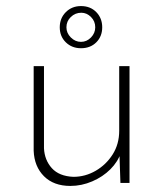

<svg xmlns="http://www.w3.org/2000/svg" viewBox="-20 -603 538 633"><path d="M212 10Q157 10 125 -22Q93 -54 91 -106V-385H125V-114Q127 -75 151 -48.5Q175 -22 222 -20Q261 -20 295.5 -40Q330 -60 351.5 -94Q373 -128 373 -172V-385H407V0H377L373 -120L379 -101Q369 -70 344 -45Q319 -20 284 -5Q249 10 212 10ZM177 -513Q177 -543 197 -563Q217 -583 247 -583Q278 -583 297.5 -563Q317 -543 317 -513Q317 -483 297.5 -463.5Q278 -444 247 -444Q217 -444 197 -463.5Q177 -483 177 -513ZM199 -513Q199 -494 213.5 -479.5Q228 -465 247 -465Q266 -465 280 -479.5Q294 -494 294 -513Q294 -533 280 -547Q266 -561 248 -561Q228 -561 213.5 -547Q199 -533 199 -513Z"/></svg>

Font: Josefin Sans ExtraLight
Style: Regular
Weight: 250
Designer: Santiago Orozco
Foundry: Typemade
Version: Version 2.000